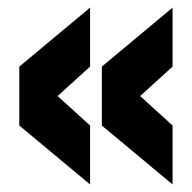

<svg xmlns="http://www.w3.org/2000/svg" viewBox="-20 -489 509 509"><path d="M31.2 -312.5 218.8 -468.8V-312.5L132.8 -234.4L218.8 -156.2V0L31.2 -156.2ZM250 -312.5 437.5 -468.8V-312.5L351.6 -234.4L437.5 -156.2V0L250 -156.2Z"/></svg>

Font: Signwood
Style: Regular
Weight: 400
Designer: GGBotNet
Foundry: GGBotNet
Version: 0.95